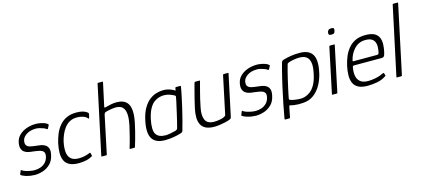

<svg xmlns="http://www.w3.org/2000/svg" viewBox="-70 -1238 4142 1884"><g transform="rotate(-15 2001.5 -296.5)"><path d="M7 -73Q8 -77 11 -77Q14 -77 16 -74Q29 -64 52.5 -56.5Q76 -49 100 -45Q124 -41 141 -41Q172 -41 201 -51Q230 -61 252 -83.5Q274 -106 282 -142Q289 -175 276 -190.5Q263 -206 236.5 -212Q210 -218 176 -222Q151 -224 127 -229Q103 -234 85.5 -247Q68 -260 60 -284Q52 -308 61 -349Q70 -389 100 -417.5Q130 -446 174 -461.5Q218 -477 269 -477Q286 -477 309 -473Q332 -469 353.5 -461.5Q375 -454 387 -441Q390 -439 389.5 -437.5Q389 -436 388 -432L371 -400Q369 -395 361 -399Q351 -408 332.5 -415Q314 -422 294 -427Q274 -432 259 -432Q198 -432 160.5 -407Q123 -382 116 -350Q109 -316 121.5 -299.5Q134 -283 159 -277.5Q184 -272 213 -269Q237 -267 262.5 -262.5Q288 -258 307.5 -245.5Q327 -233 335.5 -209Q344 -185 335 -145Q324 -88 290 -55Q256 -22 213.5 -8.5Q171 5 132 5Q115 5 89 1.5Q63 -2 37.5 -10.5Q12 -19 -6 -31Q-8 -35 -7 -39Z M578 5Q519 5 484 -13.5Q449 -32 434.5 -65Q420 -98 420.5 -142Q421 -186 432 -237Q443 -285 461 -328.5Q479 -372 508.5 -407Q538 -442 580 -462Q622 -482 681 -482Q722 -482 749.5 -473.5Q777 -465 795 -448Q798 -443 799 -441Q800 -439 798 -433L790 -399Q789 -393 785.5 -393Q782 -393 779 -396Q765 -415 735.5 -424.5Q706 -434 674 -434Q632 -434 600 -416.5Q568 -399 546 -369.5Q524 -340 509.5 -305.5Q495 -271 487 -236Q475 -177 479.5 -133.5Q484 -90 510.5 -65.5Q537 -41 590 -41Q623 -41 650.5 -47.5Q678 -54 702 -64Q712 -69 713 -62L720 -36Q721 -32 719 -30Q717 -28 714 -26Q688 -10 652.5 -2.5Q617 5 578 5Z M808 -6Q845 -180 882.5 -354Q920 -528 957 -702Q957 -708 963 -708Q974 -708 985 -708Q996 -708 1007 -708Q1013 -708 1012 -702Q999 -643 986.5 -584Q974 -525 961 -466Q960 -460 962 -457.5Q964 -455 972 -457Q998 -464 1028.5 -470.5Q1059 -477 1089 -477Q1124 -477 1153 -466Q1182 -455 1200 -428Q1218 -401 1221.5 -353.5Q1225 -306 1210 -234Q1202 -196 1192 -155.5Q1182 -115 1171 -76.5Q1160 -38 1150 -6Q1149 -2 1146.5 -1Q1144 0 1138 0Q1129 0 1120.5 0Q1112 0 1104 0Q1097 0 1095.5 -2Q1094 -4 1097 -11Q1112 -59 1126 -114.5Q1140 -170 1152 -222Q1165 -285 1163.5 -325.5Q1162 -366 1149 -389Q1136 -412 1115.5 -421Q1095 -430 1071 -430Q1050 -430 1021.5 -425.5Q993 -421 968 -414Q961 -413 954.5 -408Q948 -403 945 -390L864 -6Q863 0 857 0H813Q807 0 808 -6Z M1454 6Q1359 6 1324 -51.5Q1289 -109 1315 -230Q1331 -306 1359.5 -353.5Q1388 -401 1422.5 -427Q1457 -453 1493 -463Q1529 -473 1562 -473Q1597 -473 1630.5 -461Q1664 -449 1678 -437L1684 -465Q1685 -468 1687 -469Q1689 -470 1691 -470H1734Q1740 -470 1740 -464Q1737 -446 1731 -414.5Q1725 -383 1716 -342Q1707 -301 1696 -252.5Q1685 -204 1671 -150Q1657 -96 1641 -40Q1639 -34 1635.5 -29Q1632 -24 1619 -20Q1588 -9 1542 -1.5Q1496 6 1454 6ZM1472 -39Q1490 -39 1512 -43Q1534 -47 1552 -51.5Q1570 -56 1576 -57Q1582 -59 1588.5 -63.5Q1595 -68 1598 -79Q1605 -104 1613 -137.5Q1621 -171 1629.5 -207.5Q1638 -244 1645.5 -278.5Q1653 -313 1659 -339Q1665 -365 1666 -376Q1668 -382 1665.5 -386.5Q1663 -391 1655 -395Q1636 -405 1611 -414Q1586 -423 1553 -423Q1532 -423 1506 -416Q1480 -409 1454 -390Q1428 -371 1406.5 -332Q1385 -293 1371 -230Q1349 -124 1374.5 -81.5Q1400 -39 1472 -39Z M1957 4Q1901 4 1868 -13Q1835 -30 1820.5 -61Q1806 -92 1806 -132.5Q1806 -173 1816 -220Q1827 -268 1838.5 -315.5Q1850 -363 1861 -402Q1872 -441 1877 -462Q1880 -469 1883 -470.5Q1886 -472 1893 -472H1925Q1932 -472 1934 -471Q1936 -470 1933 -462Q1931 -455 1924.5 -430Q1918 -405 1908.5 -369.5Q1899 -334 1889.5 -293.5Q1880 -253 1873 -216Q1856 -137 1876.5 -90.5Q1897 -44 1967 -44Q1976 -44 1995 -45.5Q2014 -47 2034 -51.5Q2054 -56 2069.5 -63.5Q2085 -71 2087 -82L2168 -465Q2170 -468 2171 -470Q2172 -472 2174 -472H2219Q2221 -472 2223 -471Q2225 -470 2224 -466L2135 -48Q2133 -36 2126 -31Q2119 -26 2099 -19Q2091 -16 2066.5 -10.5Q2042 -5 2012 -0.5Q1982 4 1957 4Z M2253 -73Q2254 -77 2257 -77Q2260 -77 2262 -74Q2275 -64 2298.5 -56.5Q2322 -49 2346 -45Q2370 -41 2387 -41Q2418 -41 2447 -51Q2476 -61 2498 -83.5Q2520 -106 2528 -142Q2535 -175 2522 -190.5Q2509 -206 2482.5 -212Q2456 -218 2422 -222Q2397 -224 2373 -229Q2349 -234 2331.5 -247Q2314 -260 2306 -284Q2298 -308 2307 -349Q2316 -389 2346 -417.5Q2376 -446 2420 -461.5Q2464 -477 2515 -477Q2532 -477 2555 -473Q2578 -469 2599.5 -461.5Q2621 -454 2633 -441Q2636 -439 2635.5 -437.5Q2635 -436 2634 -432L2617 -400Q2615 -395 2607 -399Q2597 -408 2578.5 -415Q2560 -422 2540 -427Q2520 -432 2505 -432Q2444 -432 2406.5 -407Q2369 -382 2362 -350Q2355 -316 2367.5 -299.5Q2380 -283 2405 -277.5Q2430 -272 2459 -269Q2483 -267 2508.5 -262.5Q2534 -258 2553.5 -245.5Q2573 -233 2581.5 -209Q2590 -185 2581 -145Q2570 -88 2536 -55Q2502 -22 2459.5 -8.5Q2417 5 2378 5Q2361 5 2335 1.5Q2309 -2 2283.5 -10.5Q2258 -19 2240 -31Q2238 -35 2239 -39Z M2639 107Q2650 41 2665.5 -35Q2681 -111 2700 -198Q2709 -237 2718.5 -278Q2728 -319 2738.5 -359.5Q2749 -400 2759 -436Q2761 -442 2765.5 -447Q2770 -452 2782 -456Q2818 -467 2859.5 -473.5Q2901 -480 2948 -480Q3043 -480 3077.5 -423.5Q3112 -367 3086 -245Q3073 -182 3043 -126.5Q3013 -71 2966 -35.5Q2919 0 2854 3Q2835 5 2811 4.5Q2787 4 2765 1Q2743 -2 2731 -6Q2726 -8 2722 -7.5Q2718 -7 2717 -2Q2715 6 2711.5 23Q2708 40 2703.5 61Q2699 82 2696 103Q2695 107 2693.5 111Q2692 115 2685 115H2646Q2641 115 2640 112Q2639 109 2639 107ZM2731 -75Q2729 -66 2734.5 -62.5Q2740 -59 2744 -57Q2766 -50 2795 -46.5Q2824 -43 2846 -43Q2868 -43 2894 -51.5Q2920 -60 2946.5 -81Q2973 -102 2995 -142Q3017 -182 3030 -246Q3046 -317 3038 -358.5Q3030 -400 3004 -418Q2978 -436 2935 -436Q2907 -436 2878 -431Q2849 -426 2826 -418Q2820 -415 2814.5 -412Q2809 -409 2808 -404Q2800 -378 2790.5 -341Q2781 -304 2771.5 -263Q2762 -222 2753.5 -183.5Q2745 -145 2739 -116Q2733 -87 2731 -75Z M3337 -603Q3334 -587 3327 -579.5Q3320 -572 3299 -572Q3279 -572 3273.5 -579.5Q3268 -587 3271 -603Q3274 -617 3283 -625Q3292 -633 3312 -633Q3333 -633 3336.5 -625Q3340 -617 3337 -603ZM3206 -6Q3205 0 3200 0H3155Q3149 0 3151 -6L3248 -466Q3250 -472 3255 -472H3300Q3301 -472 3303 -470.5Q3305 -469 3303 -466Z M3367 -237Q3378 -285 3396 -328.5Q3414 -372 3443.5 -407Q3473 -442 3515 -462Q3557 -482 3616 -482Q3677 -482 3709 -464Q3741 -446 3753 -415.5Q3765 -385 3763.5 -348.5Q3762 -312 3754 -275Q3746 -239 3737.5 -231Q3729 -223 3716 -223H3432Q3430 -223 3425 -221Q3420 -219 3418 -210Q3409 -160 3416 -121.5Q3423 -83 3450.5 -61Q3478 -39 3529 -39Q3565 -39 3607.5 -47.5Q3650 -56 3680 -72Q3685 -75 3691 -76.5Q3697 -78 3699 -71L3705 -50Q3707 -46 3705 -44Q3703 -42 3697 -39Q3660 -14 3611.5 -4.5Q3563 5 3513 5Q3453 5 3418.5 -13.5Q3384 -32 3369.5 -65Q3355 -98 3355.5 -142Q3356 -186 3367 -237ZM3699 -284Q3705 -313 3706 -340Q3707 -367 3697.5 -388.5Q3688 -410 3666 -422.5Q3644 -435 3605 -435Q3566 -435 3537 -420.5Q3508 -406 3487 -382Q3466 -358 3453 -331.5Q3440 -305 3434 -280Q3431 -271 3432 -267.5Q3433 -264 3441 -264Q3500 -264 3558.5 -264Q3617 -264 3677 -264Q3687 -264 3691.5 -267.5Q3696 -271 3699 -284Z M3806 -6 3955 -702Q3955 -708 3961 -708H4004Q4011 -708 4010 -702L3862 -6Q3861 0 3854 0H3811Q3805 0 3806 -6Z"/></g></svg>

Font: Glory Thin Light
Style: Italic
Weight: 300
Italic angle: -12°
Version: Version 1.011